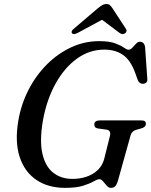

<svg xmlns="http://www.w3.org/2000/svg" viewBox="-20 -918 751 952"><path d="M471.5 -714Q522 -714 550.8 -703.2Q579.5 -692.5 594 -682Q608.5 -671.5 617 -671.5Q627 -671.5 636.2 -681.5Q645.5 -691.5 654.5 -701.2Q663.5 -711 673 -711Q696.5 -711 699.5 -682.5L710.5 -526Q711.5 -514 705.2 -508.5Q699 -503 690 -502.5Q671.5 -501.5 663.5 -520L649.5 -559Q626.5 -621 588.8 -646.5Q551 -672 497 -672Q423.5 -672 361.2 -627Q299 -582 255.2 -502.8Q211.5 -423.5 193 -321.5Q175.5 -220.5 190.2 -156.2Q205 -92 244 -61.5Q283 -31 338.5 -31Q398.5 -31 441 -56.8Q483.5 -82.5 496.5 -129.5L524 -239.5Q534 -272.5 506 -275.5L465.5 -281Q447.5 -283.5 447.5 -300.5Q447.5 -321 476 -321H679.5Q694 -321 698.8 -316.2Q703.5 -311.5 703.5 -303Q702.5 -287 679 -281L656 -274.5Q633.5 -268.5 627.5 -247L563.5 -17.5Q557.5 0 549.8 6.8Q542 13.5 529.5 13.5Q518.5 13.5 509.2 2.8Q500 -8 491 -18.8Q482 -29.5 473 -29.5Q463 -29.5 444.5 -18.8Q426 -8 392.5 2.8Q359 13.5 303 13.5Q218.5 13.5 160 -26.2Q101.5 -66 77.2 -140.8Q53 -215.5 71 -320.5Q85 -402 121.8 -473.2Q158.5 -544.5 212.5 -598.5Q266.5 -652.5 332.5 -683.2Q398.5 -714 471.5 -714ZM599.5 -752.5Q587 -744.5 572.5 -755L486 -820L365.5 -755Q345.5 -744.5 337.5 -752.5Q334 -756 335.5 -762.2Q337 -768.5 346 -775.5L464.5 -876.5Q477 -886.5 486.5 -892.2Q496 -898 507.5 -898Q519 -898 525.2 -892.2Q531.5 -886.5 538 -876.5L604 -775.5Q609 -768.5 606.8 -762.2Q604.5 -756 599.5 -752.5Z"/></svg>

Font: Fraunces 9pt S000
Style: Italic
Weight: 400
Italic angle: -16°
Version: Version 1.000; ttfautohint (v1.8.3)